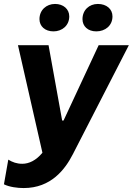

<svg xmlns="http://www.w3.org/2000/svg" viewBox="-39 -749 673 973"><path d="M81 204C220 204 291 109 330 33L614 -520H461L283 -138H276L207 -520H52L176 25C144 64 108 81 74 81C46 81 24 73 3 60L-19 185C9 199 50 204 81 204ZM232 -590C275 -590 312 -619 312 -666C312 -703 282 -729 240 -729C196 -729 161 -698 161 -652C161 -616 189 -590 232 -590ZM449 -590C494 -590 531 -619 531 -666C531 -703 501 -729 457 -729C413 -729 379 -698 379 -652C379 -616 406 -590 449 -590Z"/></svg>

Font: Fixel Display 20240404
Style: Bold Italic
Weight: 700
Italic angle: -10°
Designer: AlfaBravo + MacPaw
Foundry: Kyrylo Tkachov, Marchela Mozhyna, Serhii Makarenko, Maria Weinstein, Zakhar Kryvoshyya
Version: Version 1.211;Glyphs 3.2 (3225)